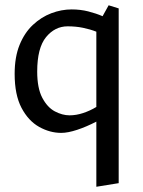

<svg xmlns="http://www.w3.org/2000/svg" viewBox="-20 -498 548 738"><path d="M350.3 219.9V-30.5Q311.9 -10.6 276.3 1.1Q240.8 12.8 215.2 12.8Q171.8 12.8 130.4 -10.3Q89 -33.5 62.6 -83.6Q36.3 -133.8 36.3 -213.8Q36.3 -278.8 55.3 -325.5Q74.3 -372.3 106.4 -402.3Q138.4 -432.3 177.2 -447.1Q216.1 -461.8 255.4 -461.8Q289 -461.8 319.1 -454.2Q349.2 -446.6 374.3 -435.7L397.6 -477.7L436.2 -465.7V206ZM247.3 -54.7Q273.1 -54.7 299.6 -63.5Q326.2 -72.3 350.3 -86.9V-376.2Q326.2 -385.6 298.7 -391.2Q271.3 -396.8 240 -396.8Q191.1 -396.8 157 -355.3Q123 -313.7 123 -222.8Q123 -159.3 142.5 -122.2Q162.1 -85.1 190.8 -69.9Q219.6 -54.7 247.3 -54.7Z"/></svg>

Font: Ancizar Sans Thin
Style: Regular
Weight: 100
Designer: Cesar Puertas, Viviana Monsalve, Julian Moncada, Julian Prieto, Jose Castro, Mariel Hernandez, Felipe Aragon, Sara Alarc
Version: Version 8.100